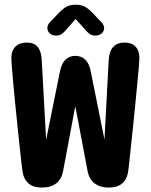

<svg xmlns="http://www.w3.org/2000/svg" viewBox="-20 -810 659 839"><path d="M161.5 9.5Q124 9.5 103 -9.8Q82 -29 77.5 -67Q76 -77.5 72.8 -106.8Q69.5 -136 65 -177Q60.5 -218 55.8 -265Q51 -312 46.2 -359Q41.5 -406 37.8 -447Q34 -488 31.8 -516.8Q29.5 -545.5 29.5 -555.5Q29.5 -589 47.8 -606.5Q66 -624 96.5 -624Q130 -624 145.2 -604.5Q160.5 -585 162.5 -546.5L181.5 -198.5L241.5 -495.5Q248.5 -532 265.8 -549Q283 -566 309 -566Q335.5 -566 353 -549Q370.5 -532 377 -495.5L436.5 -200L455 -546.5Q457 -585 474.2 -604.5Q491.5 -624 525 -624Q555.5 -624 572.2 -606.5Q589 -589 589 -555.5Q589 -547 586.8 -519Q584.5 -491 580.5 -450.5Q576.5 -410 572 -362.5Q567.5 -315 562.5 -267.5Q557.5 -220 553 -178.2Q548.5 -136.5 545.5 -107Q542.5 -77.5 541 -67Q536.5 -29 515.5 -9.8Q494.5 9.5 457 9.5H453.5Q417 9.5 393 -9Q369 -27.5 362.5 -64L309 -346L256 -64Q249.5 -27.5 226 -9Q202.5 9.5 165.5 9.5ZM423 -713Q435 -700 435 -687.5Q435 -673.5 424.2 -664Q413.5 -654.5 396 -654.5Q381 -654.5 370.5 -662.5Q360 -670.5 350.5 -682.5L310.5 -727L271 -682Q261 -670 250.8 -662.2Q240.5 -654.5 225.5 -654.5Q208 -654.5 197.5 -664Q187 -673.5 187 -688Q187 -693.5 189.5 -700Q192 -706.5 198.5 -713L227 -743Q247.5 -766 265.5 -777.8Q283.5 -789.5 310.5 -789.5Q338 -789.5 356 -777.8Q374 -766 394.5 -743Z"/></svg>

Font: Sono ExtraLight Monospace SemiBold
Style: Regular
Weight: 600
Version: Version 2.112